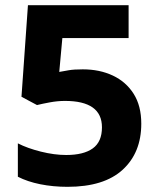

<svg xmlns="http://www.w3.org/2000/svg" viewBox="-20 -710 612 742"><path d="M241 12Q185 12 135.5 2Q86 -8 49 -27V-156Q86 -137 138 -124Q190 -111 236 -111Q303 -111 338.5 -136.5Q374 -162 374 -218Q374 -320 231 -320Q203 -320 173 -314.5Q143 -309 123 -304L63 -336L88 -690H477V-563H221L209 -432Q226 -435 245.5 -438.5Q265 -442 300 -442Q365 -442 416 -418Q467 -394 496.5 -347.5Q526 -301 526 -232Q526 -120 454 -54Q382 12 241 12Z"/></svg>

Font: Noto Sans Kannada
Style: Bold
Weight: 700
Designer: Jelle Bosma - Monotype Design Team
Foundry: Monotype Imaging Inc.
Version: Version 2.005; ttfautohint (v1.8.4.7-5d5b)